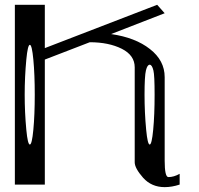

<svg xmlns="http://www.w3.org/2000/svg" viewBox="-20 -770 830 801"><path d="M625 -375Q625 -456.1 620.1 -475.6Q614.3 -500 604.5 -500Q594.7 -500 588.9 -476.6Q583 -453.1 583 -375Q583 -300.8 589.8 -228.5Q595.7 -167 604.5 -167Q613.3 -167 619.1 -228.5Q625 -290 625 -375ZM89.8 -521.5Q83 -449.2 83 -375Q83 -300.8 89.8 -228.5Q95.7 -167 104.5 -167Q113.3 -167 119.1 -228.5Q125 -290 125 -375Q125 -460 119.1 -521.5Q113.3 -583 104.5 -583Q95.7 -583 89.8 -521.5ZM167 -750V-569.3L635.7 -750L667 -714.8L443.4 -627.9Q544.9 -613.3 605.5 -565.4Q667 -517.6 667 -448.2V-99.6Q667 -31.2 682.6 -31.2Q705.1 -31.2 729.5 -44.9V0Q697.3 10.7 667 10.7Q612.3 10.7 577.1 -28.3Q542 -68.4 542 -92.8V-489.3Q542 -539.1 488.3 -566.4Q433.6 -593.8 354.5 -593.8L167 -521.5V0H42V-750Z"/></svg>

Font: okolaksMetalik
Style: bold
Weight: 700
Width: 7
Version: Version 0.6